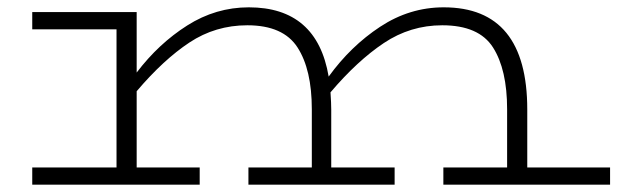

<svg xmlns="http://www.w3.org/2000/svg" viewBox="-20 -504 1700 524"><path d="M1645 -47V0H1190V-47H1364V-206Q1364 -314 1325.5 -374.5Q1287 -435 1187 -435Q1100 -435 1027.5 -386.5Q955 -338 882 -252Q884 -222 884 -205V-47H1057V0H658V-47H831V-206Q831 -314 792 -374.5Q753 -435 655 -435Q568 -435 497 -388Q426 -341 353 -255V-47H525V0H68V-47H298V-424H68V-471H353V-306Q413 -385 491 -434.5Q569 -484 659 -484Q845 -484 877 -295Q937 -378 1017.5 -431Q1098 -484 1191 -484Q1419 -484 1419 -205V-47Z"/></svg>

Font: BioRhyme Expanded Light
Style: Regular
Weight: 300
Width: 7
Designer: Aoife Mooney
Foundry: Aoife Mooney Type
Version: Version 1.000